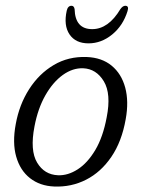

<svg xmlns="http://www.w3.org/2000/svg" viewBox="-20 -654 501 682"><path d="M288 -451.5Q341.5 -449.5 376.5 -420.8Q411.5 -392 424.8 -342.8Q438 -293.5 426.5 -230.5Q412.5 -151 375.5 -96.8Q338.5 -42.5 286 -15.8Q233.5 11 172.5 8.5Q122 6.5 86.8 -21Q51.5 -48.5 37.5 -97.8Q23.5 -147 36 -213.5Q48.5 -282.5 83.5 -337.2Q118.5 -392 170.8 -423Q223 -454 288 -451.5ZM186 -31.5Q221 -30 256 -52.5Q291 -75 318.5 -121.2Q346 -167.5 359 -237.5Q375.5 -321 348.8 -365.2Q322 -409.5 275.5 -411.5Q238.5 -413 203.2 -387.8Q168 -362.5 141.2 -315.5Q114.5 -268.5 102.5 -205Q86 -119.5 111.8 -76.5Q137.5 -33.5 186 -31.5ZM307.5 -550.5Q365 -550.5 407.5 -621.5Q416 -633.5 425 -633.5Q439 -633.5 433 -614.5Q417 -563 378.5 -531.5Q340 -500 294.5 -500Q248.5 -500 227 -531.8Q205.5 -563.5 217 -616Q221 -633.5 234 -633.5Q243 -633.5 245 -621.5Q247 -550.5 307.5 -550.5Z"/></svg>

Font: Fraunces 72pt SuperSoft Light
Style: Italic
Weight: 300
Italic angle: -16°
Version: Version 1.000;[b76b70a41]